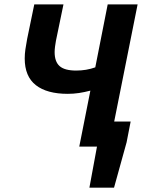

<svg xmlns="http://www.w3.org/2000/svg" viewBox="-20 -672 663 880"><path d="M389.8 188 424.5 0H396.9L419.2 -115H578.8L560.3 -19.9L502.7 188ZM343.3 0 394.2 -256.6Q367.6 -249.6 342.1 -245.7Q316.6 -241.9 290.5 -241.9Q195.2 -241.9 144.3 -281.7Q93.3 -321.6 93.3 -404Q93.3 -424.3 96.4 -445.9Q99.6 -467.5 104.4 -493.4L137.1 -651.8H270.9L236.4 -485.2Q234.4 -474.8 232.4 -459.6Q230.4 -444.5 230.4 -433.1Q230.4 -389.2 253.4 -368.9Q276.4 -348.6 329.1 -348.6Q352.7 -348.6 374.5 -352.3Q396.3 -356 416.7 -363.3L473.6 -651.8H610.7L480.4 0Z"/></svg>

Font: Source Sans 3 VF
Style: Italic
Weight: 200
Italic angle: -11°
Designer: Paul D. Hunt
Foundry: Adobe Systems Incorporated
Version: Version 3.042;hotconv 1.0.118;makeotfexe 2.5.65603